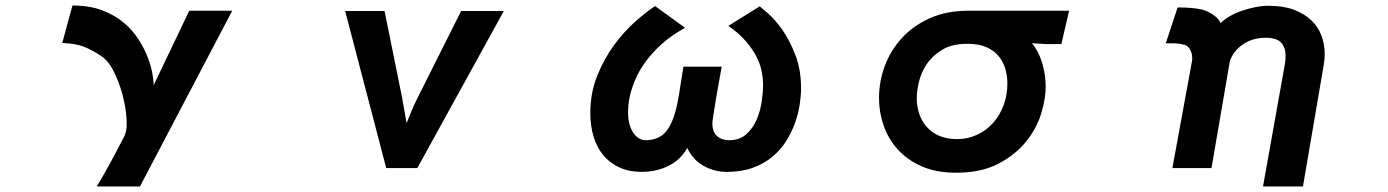

<svg xmlns="http://www.w3.org/2000/svg" viewBox="-20 -557 5040 697"><path d="M331 120Q343 101 357 76Q371 51 385 25.5Q399 0 410.5 -22.5Q422 -45 429 -58Q434 -66 437 -78.5Q440 -91 440 -106Q440 -135 434 -170.5Q428 -206 416.5 -240.5Q405 -275 389.5 -304Q374 -333 356 -347Q333 -365 297.5 -382Q262 -399 206 -401L243 -537Q305 -537 351 -519.5Q397 -502 429.5 -474.5Q462 -447 483.5 -413Q505 -379 517 -347Q529 -315 533.5 -288.5Q538 -262 538 -248L667 -518H823L488 120Z M1233 -517H1376L1439 -206L1456 -110Q1466 -135 1475.5 -158Q1485 -181 1498 -206L1654 -517H1809L1495 53H1382Z M2309 67Q2264 67 2229 51Q2194 35 2170.5 7Q2147 -21 2135 -60.5Q2123 -100 2123 -146Q2123 -220 2148 -282Q2173 -344 2209 -393Q2245 -442 2285.5 -478Q2326 -514 2358 -535L2467 -456Q2416 -428 2381 -396Q2346 -364 2323 -332Q2300 -300 2287 -269.5Q2274 -239 2268 -214.5Q2262 -190 2261 -172.5Q2260 -155 2260 -149Q2260 -122 2266 -103Q2272 -84 2281.5 -71.5Q2291 -59 2302 -53.5Q2313 -48 2322 -48Q2373 -48 2399.5 -81.5Q2426 -115 2440 -187Q2444 -207 2449 -239.5Q2454 -272 2461 -315H2600Q2597 -298 2591 -265.5Q2585 -233 2579.5 -200Q2574 -167 2570 -141Q2566 -115 2566 -110Q2566 -78 2583 -63Q2600 -48 2627 -48Q2665 -48 2689 -69.5Q2713 -91 2726.5 -122Q2740 -153 2745 -187.5Q2750 -222 2750 -249Q2750 -272 2745 -298Q2740 -324 2726 -351.5Q2712 -379 2687.5 -407.5Q2663 -436 2624 -463L2738 -534Q2744 -529 2768.5 -508Q2793 -487 2819.5 -449.5Q2846 -412 2867 -358.5Q2888 -305 2888 -236Q2888 -210 2883 -177Q2878 -144 2866 -110.5Q2854 -77 2834 -45Q2814 -13 2784 12Q2754 37 2713 52Q2672 67 2618 67Q2573 67 2534 45Q2495 23 2475 -20Q2450 24 2406 45.5Q2362 67 2309 67Z M3451 70Q3379 70 3326.5 47Q3274 24 3239.5 -14Q3205 -52 3188 -100.5Q3171 -149 3171 -201Q3171 -262 3192.5 -319Q3214 -376 3255.5 -420.5Q3297 -465 3357 -491.5Q3417 -518 3494 -518H3861L3833 -397H3779L3726 -400Q3750 -372 3763 -329.5Q3776 -287 3776 -242Q3776 -198 3759.5 -144Q3743 -90 3704.5 -42.5Q3666 5 3604 37.5Q3542 70 3451 70ZM3454 -52Q3493 -52 3526.5 -67.5Q3560 -83 3584.5 -110Q3609 -137 3623 -174Q3637 -211 3637 -254Q3637 -281 3629.5 -307Q3622 -333 3605 -353.5Q3588 -374 3560.5 -386Q3533 -398 3492 -398Q3436 -398 3400.5 -376.5Q3365 -355 3344.5 -324.5Q3324 -294 3316 -260Q3308 -226 3308 -201Q3308 -171 3317 -144Q3326 -117 3344 -96.5Q3362 -76 3389.5 -64Q3417 -52 3454 -52Z M4644 -322Q4647 -340 4647 -355Q4647 -384 4631 -402Q4615 -420 4573 -420Q4557 -420 4538.5 -416Q4520 -412 4502 -402Q4484 -392 4469 -376Q4454 -360 4445 -337L4378 53H4236L4307 -334Q4308 -338 4308 -346Q4308 -364 4299.5 -378Q4291 -392 4281 -394Q4275 -395 4272.5 -396Q4270 -397 4264.5 -398Q4259 -399 4247.5 -399.5Q4236 -400 4212 -400L4255 -530Q4278 -530 4300.5 -528.5Q4323 -527 4345 -522Q4364 -517 4384.5 -503Q4405 -489 4411 -473Q4425 -487 4445 -498.5Q4465 -510 4488.5 -518Q4512 -526 4537 -531Q4562 -536 4585 -536Q4638 -536 4676 -522Q4714 -508 4739.5 -484Q4765 -460 4777 -428Q4789 -396 4789 -360Q4789 -349 4788 -339.5Q4787 -330 4785 -319L4710 120H4565Z"/></svg>

Font: LINE Seed JP_TTF Bold
Style: Regular
Weight: 700
Designer: LINE & Fontrix & Fontworks
Version: Version 1.009